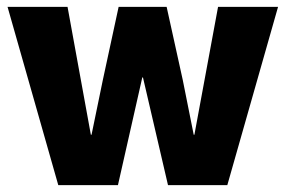

<svg xmlns="http://www.w3.org/2000/svg" viewBox="-20 -540 833 560"><path d="M2 -520H177L245 -147H247L280 -307L326 -520H466L513 -307L545 -147H547L616 -520H791L643 0H470L397 -314H395L324 0H150Z"/></svg>

Font: Murecho
Style: Bold
Weight: 700
Designer: Neil Summerour
Foundry: Positype
Version: Version 1.010; ttfautohint (v1.8.3)